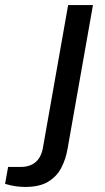

<svg xmlns="http://www.w3.org/2000/svg" viewBox="-147 -547 416 758"><path d="M-47 191Q-61 191 -75.5 189.5Q-90 188 -103 185Q-116 182 -127 179L-115 112H-65Q-29 112 -7 93.5Q15 75 22 39L122 -527H220L120 39Q113 81 95 115.5Q77 150 43 170.5Q9 191 -47 191Z"/></svg>

Font: Archivo Expanded
Style: Italic
Weight: 400
Width: 7
Italic angle: -10°
Designer: Hector Gatti
Foundry: Omnibus-Type
Version: Version 2.001